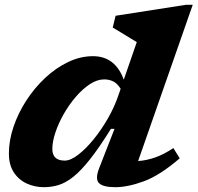

<svg xmlns="http://www.w3.org/2000/svg" viewBox="-20 -765 821 798"><path d="M727 -107Q644.5 -36 577.8 -11.5Q511 13 459 13Q408 13 391.2 -4.2Q374.5 -21.5 392.5 -67L456 -229.5H441Q392.5 -151.5 354.5 -103.5Q316.5 -55.5 284.8 -30.2Q253 -5 223.5 4Q194 13 162.5 13Q124.5 13 91.2 -2.2Q58 -17.5 37.5 -48.5Q17 -79.5 17 -127Q17 -181.5 36.2 -238.2Q55.5 -295 89.5 -347.5Q123.5 -400 168 -441.5Q212.5 -483 263.2 -507.2Q314 -531.5 366.5 -531.5Q458.5 -531.5 494.5 -434L548.5 -590Q539.5 -595.5 521.2 -606.5Q503 -617.5 483 -629.8Q463 -642 448.5 -650.5L460.5 -699.5L752.5 -745H781L554 -95.5Q590.5 -98.5 625.5 -110.8Q660.5 -123 700.5 -149.5ZM197.5 -146Q197.5 -97.5 249 -97.5Q273.5 -97.5 305 -121.8Q336.5 -146 369 -185.8Q401.5 -225.5 429 -273.8Q456.5 -322 472.5 -370L481.5 -396Q467 -419 450 -427Q433 -435 413 -435Q383.5 -435 353.2 -415Q323 -395 295 -362.5Q267 -330 245 -291.2Q223 -252.5 210.2 -214.2Q197.5 -176 197.5 -146Z"/></svg>

Font: Newsreader Caption
Style: Bold Italic
Weight: 700
Italic angle: -17°
Designer: Hugues Gentile
Foundry: Production Type
Version: Version 1.001